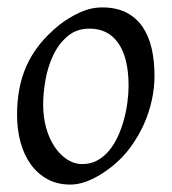

<svg xmlns="http://www.w3.org/2000/svg" viewBox="-20 -477 462 517"><path d="M326.2 -246.1Q326.2 -320.8 298.8 -360.4Q271.5 -399.9 221.2 -399.9Q186 -399.9 162.1 -379.6Q138.2 -359.4 123.5 -328.6Q108.9 -297.9 102.5 -262Q96.2 -226.1 96.2 -194.8Q96.2 -162.1 104.2 -133.1Q112.3 -104 126.7 -82.3Q141.1 -60.5 160.4 -47.9Q179.7 -35.2 202.1 -35.2Q224.6 -35.2 242.4 -45.2Q260.3 -55.2 274.2 -72Q288.1 -88.9 297.9 -110.6Q307.6 -132.3 314 -155.8Q320.3 -179.2 323.2 -202.6Q326.2 -226.1 326.2 -246.1ZM396 -272.9Q396 -240.2 388.7 -206.8Q381.3 -173.3 367.2 -141.8Q353 -110.4 332.3 -81.8Q311.5 -53.2 284.2 -30.8Q271.5 -20.5 257.3 -11.2Q243.2 -2 228.5 5.1Q213.9 12.2 198.7 16.1Q183.6 20 168.9 20Q134.8 20 108.2 5.6Q81.5 -8.8 63.2 -33.9Q44.9 -59.1 35.4 -93.5Q25.9 -127.9 25.9 -168Q25.9 -203.1 31.7 -235.6Q37.6 -268.1 50.8 -298.3Q64 -328.6 85.9 -356.4Q107.9 -384.3 140.1 -410.2Q165 -429.7 194.8 -443.4Q224.6 -457 254.9 -457Q293 -457 319.8 -443.4Q346.7 -429.7 363.5 -405.3Q380.4 -380.9 388.2 -347.2Q396 -313.5 396 -272.9Z"/></svg>

Font: Gentium
Style: Italic
Weight: 400
Italic angle: -7°
Designer: J. Victor Gaultney
Version: Version 1.02; 2005; OFL release